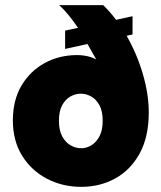

<svg xmlns="http://www.w3.org/2000/svg" viewBox="-20 -720 627 746"><path d="M495 -657V-586L472 -581Q512 -511 535 -432.5Q558 -354 558 -283Q558 -188 522.5 -123.5Q487 -59 427.5 -26.5Q368 6 296 6Q223 6 162.5 -25.5Q102 -57 66 -115Q30 -173 30 -252Q30 -331 63.5 -387.5Q97 -444 153.5 -475Q210 -506 280 -506Q294 -506 307 -504Q320 -502 331.5 -498.5Q343 -495 354 -489Q346 -502 338 -517Q330 -532 320 -549L233 -530V-601L283 -612Q266 -637 247.5 -660Q229 -683 210 -700H381Q407 -675 431 -643ZM296 -144Q316 -144 335 -155.5Q354 -167 366.5 -190.5Q379 -214 379 -251Q379 -288 366.5 -311Q354 -334 334.5 -345Q315 -356 294 -356Q273 -356 253.5 -345Q234 -334 221.5 -311Q209 -288 209 -251Q209 -214 221.5 -190.5Q234 -167 254 -155.5Q274 -144 296 -144Z"/></svg>

Font: Albert Sans Black
Style: Regular
Weight: 900
Designer: Andreas Rasmussen
Foundry: a.Foundry
Version: Version 1.025